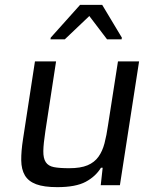

<svg xmlns="http://www.w3.org/2000/svg" viewBox="-20 -763 638 791"><path d="M67 0ZM395 0 403 -72H396Q374 -36 333 -14Q292 8 216 8Q161 8 129 -4Q97 -16 82.5 -40.5Q68 -65 67.5 -102.5Q67 -140 75 -191L124 -510H211L167 -223Q159 -171 158.5 -141Q158 -111 168.5 -95Q179 -79 202 -74.5Q225 -70 265 -70Q312 -70 340.5 -82Q369 -94 385.5 -117Q402 -140 410.5 -172.5Q419 -205 425 -247L466 -510H553L474 0ZM188 -601 189 -608 310 -743H401L482 -608L481 -601H421L348 -697L247 -601Z"/></svg>

Font: Azeri Sans
Style: Italic
Weight: 400
Designer: Hector Gatti & Omnibus-Type (original fonts) / Cristiano Sobral (main changes and remastering)
Foundry: Omnibus-Type
Version: Version 0.07;August 21, 2020;FontCreator 13.0.0.2681 64-bit;